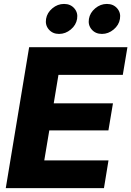

<svg xmlns="http://www.w3.org/2000/svg" viewBox="-20 -971 678 991"><path d="M9.8 0 130.4 -727.5H637.7L613.8 -584.5H281.7L257.3 -437.5H563L539.6 -297.9H234.4L208.5 -143.1H540L516.6 0ZM284.7 -795.9Q252 -795.9 232.2 -818.6Q212.4 -841.3 217.8 -873.5Q223.1 -905.3 250.2 -928Q277.3 -950.7 310.5 -950.7Q343.8 -950.7 363.5 -928Q383.3 -905.3 377.9 -873.5Q372.6 -841.3 345.2 -818.6Q317.9 -795.9 284.7 -795.9ZM506.3 -795.9Q473.1 -795.9 453.4 -818.6Q433.6 -841.3 439 -873.5Q444.3 -905.3 471.4 -928Q498.5 -950.7 531.7 -950.7Q564.9 -950.7 584.7 -928Q604.5 -905.3 599.1 -873.5Q593.8 -841.3 566.4 -818.6Q539.1 -795.9 506.3 -795.9Z"/></svg>

Font: Inter Extra Bold
Style: Italic
Weight: 800
Italic angle: -9.39999°
Designer: Rasmus Andersson
Foundry: rsms
Version: Version 4.000;git-3c8e0fc